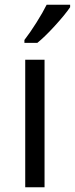

<svg xmlns="http://www.w3.org/2000/svg" viewBox="-20 -786 314 806"><path d="M167 0H85.9V-535.2H167ZM82.5 -618.2Q106 -648.4 133.1 -691.4Q160.2 -734.4 175.8 -766.1H274.4V-755.9Q252.9 -724.1 210.4 -677.7Q168 -631.3 136.7 -606H82.5Z"/></svg>

Font: f3_58770 
Style: Regular
Weight: 400
Foundry: Ascender Corporation
Version: Version 1.10